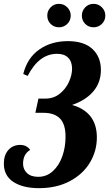

<svg xmlns="http://www.w3.org/2000/svg" viewBox="-30 -963 575 999"><path d="M-10 -112Q-10 -156 13.5 -182.5Q37 -209 75 -209Q109 -209 127 -183Q90 -161 90 -111Q90 -82 110.5 -62.5Q131 -43 169 -43Q213 -43 245.5 -73Q278 -103 294.5 -150.5Q311 -198 311 -251Q311 -317 282 -346.5Q253 -376 196 -376H154L170 -450H206Q249 -450 280.5 -475Q312 -500 328.5 -536.5Q345 -573 345 -605Q345 -642 325 -662.5Q305 -683 267 -683Q173 -683 114 -568L91 -578Q112 -662 174.5 -705.5Q237 -749 323 -749Q407 -749 451 -708Q495 -667 495 -599Q495 -534 455.5 -487.5Q416 -441 345 -417Q474 -380 474 -248Q474 -177 437.5 -116.5Q401 -56 332.5 -20Q264 16 173 16Q89 16 39.5 -16.5Q-10 -49 -10 -112ZM216 -882Q216 -907 233.5 -925Q251 -943 277 -943Q302 -943 320 -925Q338 -907 338 -882Q338 -856 320 -838.5Q302 -821 277 -821Q251 -821 233.5 -838.5Q216 -856 216 -882ZM396 -882Q396 -907 413.5 -925Q431 -943 457 -943Q482 -943 500 -925Q518 -907 518 -882Q518 -856 500 -838.5Q482 -821 457 -821Q431 -821 413.5 -838.5Q396 -856 396 -882Z"/></svg>

Font: Lobster
Style: Regular
Weight: 400
Designer: Impallari Type
Foundry: Impallari Type
Version: Version 2.100